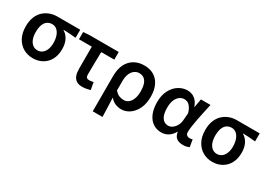

<svg xmlns="http://www.w3.org/2000/svg" viewBox="-14 -1311 3095 2254"><g transform="rotate(30 1533.0 -184.0)"><path d="M302 14Q232 14 174 -19Q116 -52 81 -116Q46 -180 46 -271Q46 -344 67.5 -397.5Q89 -451 126 -485.5Q163 -520 210 -537.5Q257 -555 308 -555H620V-446Q574 -450 536 -453Q498 -456 453 -457V-452Q499 -426 525 -374Q551 -322 551 -252Q551 -169 519 -109.5Q487 -50 430 -18Q373 14 302 14ZM303 -94Q340 -94 367.5 -114.5Q395 -135 410.5 -173Q426 -211 426 -264Q426 -314 412 -356Q398 -398 370.5 -423Q343 -448 304 -448Q268 -448 240 -429.5Q212 -411 196.5 -371.5Q181 -332 181 -271Q181 -216 196.5 -176Q212 -136 240 -115Q268 -94 303 -94Z M972 14Q922 14 892.5 -6.5Q863 -27 850 -64Q837 -101 837 -152V-451H663V-549L743 -555H1142V-451H965Q963 -369 961.5 -290Q960 -211 960 -146Q960 -117 971.5 -105.5Q983 -94 1004 -94Q1019 -94 1033 -96Q1047 -98 1063 -102L1081 -3Q1059 3 1031.5 8.5Q1004 14 972 14Z M1226 201V-274Q1226 -375 1260 -440Q1294 -505 1352 -537Q1410 -569 1482 -569Q1601 -569 1666 -493.5Q1731 -418 1731 -286Q1731 -191 1698 -124Q1665 -57 1612.5 -21.5Q1560 14 1502 14Q1462 14 1422 -1.5Q1382 -17 1349 -57Q1351 -11 1352.5 31Q1354 73 1355.5 114.5Q1357 156 1358 201ZM1474 -95Q1508 -95 1536 -116.5Q1564 -138 1580.5 -180Q1597 -222 1597 -284Q1597 -340 1584 -379.5Q1571 -419 1544.5 -440Q1518 -461 1476 -461Q1442 -461 1413 -440Q1384 -419 1367 -379Q1350 -339 1350 -281V-154Q1382 -117 1412.5 -106Q1443 -95 1474 -95Z M2044 14Q1979 14 1930 -19.5Q1881 -53 1853.5 -117Q1826 -181 1826 -272Q1826 -365 1860.5 -431.5Q1895 -498 1951 -533.5Q2007 -569 2071 -569Q2104 -569 2134.5 -556.5Q2165 -544 2190.5 -516Q2216 -488 2232 -442H2236L2256 -555H2386Q2375 -504 2362.5 -447.5Q2350 -391 2339 -335Q2328 -279 2321 -230.5Q2314 -182 2314 -148Q2314 -119 2329.5 -106.5Q2345 -94 2369 -94Q2377 -94 2387 -95.5Q2397 -97 2406 -101L2423 -3Q2409 3 2388 8.5Q2367 14 2338 14Q2284 14 2251.5 -10Q2219 -34 2211 -88H2207Q2147 14 2044 14ZM2074 -95Q2105 -95 2132 -114.5Q2159 -134 2177.5 -167Q2196 -200 2199 -239L2207 -339Q2197 -374 2184 -397Q2171 -420 2156 -434.5Q2141 -449 2123.5 -455Q2106 -461 2088 -461Q2056 -461 2026.5 -440.5Q1997 -420 1979 -378.5Q1961 -337 1961 -273Q1961 -185 1991.5 -140Q2022 -95 2074 -95Z M2735 14Q2665 14 2607 -19Q2549 -52 2514 -116Q2479 -180 2479 -271Q2479 -344 2500.5 -397.5Q2522 -451 2559 -485.5Q2596 -520 2643 -537.5Q2690 -555 2741 -555H3053V-446Q3007 -450 2969 -453Q2931 -456 2886 -457V-452Q2932 -426 2958 -374Q2984 -322 2984 -252Q2984 -169 2952 -109.5Q2920 -50 2863 -18Q2806 14 2735 14ZM2736 -94Q2773 -94 2800.5 -114.5Q2828 -135 2843.5 -173Q2859 -211 2859 -264Q2859 -314 2845 -356Q2831 -398 2803.5 -423Q2776 -448 2737 -448Q2701 -448 2673 -429.5Q2645 -411 2629.5 -371.5Q2614 -332 2614 -271Q2614 -216 2629.5 -176Q2645 -136 2673 -115Q2701 -94 2736 -94Z"/></g></svg>

Font: Noto Sans KR SemiBold
Style: Regular
Weight: 600
Designer: Ryoko NISHIZUKA  (kana, bopomofo & ideographs); Paul D. Hunt (Latin, Greek & Cyrillic); Sandoll Communications , Soo-you
Foundry: Adobe
Version: Version 2.004-H2;hotconv 1.0.118;makeotfexe 2.5.65603